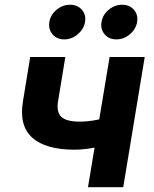

<svg xmlns="http://www.w3.org/2000/svg" viewBox="-20 -778 638 798"><path d="M290.5 -155.8Q169.4 -155.8 113.8 -206.1Q58.1 -256.3 75.7 -358.9L105.5 -541H251.5L221.7 -359.9Q213.4 -312 235.1 -292.2Q256.8 -272.5 309.6 -272.5Q348.1 -272.5 385.7 -280.5Q423.3 -288.6 467.8 -302.7L448.7 -185.5Q429.7 -178.2 402.6 -171.1Q375.5 -164.1 346.2 -159.9Q316.9 -155.8 290.5 -155.8ZM345.7 0 435.5 -541H581.5L492.2 0ZM463.9 -614.3Q432.6 -614.3 414.8 -635.5Q397 -656.7 401.9 -686.5Q406.7 -716.8 431.9 -737.5Q457 -758.3 487.8 -758.3Q518.6 -758.3 536.6 -737.5Q554.7 -716.8 549.8 -686.5Q544.9 -656.7 519.8 -635.5Q494.6 -614.3 463.9 -614.3ZM247.1 -614.3Q216.3 -614.3 198.2 -635.5Q180.2 -656.7 185.1 -686.5Q189.9 -716.8 215.1 -737.5Q240.2 -758.3 271 -758.3Q302.2 -758.3 320.3 -737.5Q338.4 -716.8 333.5 -686.5Q328.1 -656.7 303 -635.5Q277.8 -614.3 247.1 -614.3Z"/></svg>

Font: Inter 17pt
Style: Bold Italic
Weight: 700
Italic angle: -9.3988°
Version: Version 4.001;git-66647c0bb